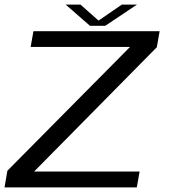

<svg xmlns="http://www.w3.org/2000/svg" viewBox="-30 -810 729 830"><path d="M-10.5 0 2 -72 532 -607H102.5L114.5 -675H660L648 -606L117.5 -68.5H573.5L561.5 0ZM359 -698.5 254 -790H318L396 -721L496.5 -790H562L425 -698.5Z"/></svg>

Font: Anybody ExtraExpanded Regular
Style: Italic
Weight: 400
Width: 8
Italic angle: -10°
Designer: Tyler Finck
Foundry: Etcetera Type Company
Version: Version 1.010; ttfautohint (v1.8.3) -l 8 -r 50 -G 200 -x 14 